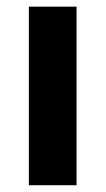

<svg xmlns="http://www.w3.org/2000/svg" viewBox="-20 -548 313 568"><path d="M206.5 -528.3V0H65.4V-528.3Z"/></svg>

Font: Vazirmatn UI FD
Style: Bold
Weight: 700
Designer: Saber Rastikerdar
Foundry: Saber Rastikerdar
Version: Version 33.003